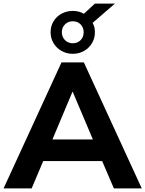

<svg xmlns="http://www.w3.org/2000/svg" viewBox="-30 -1054 813 1074"><path d="M-10 0 314 -705H439L763 0H607L523 -196L585 -153H168L230 -196L147 0ZM375 -540 247 -235 220 -274H533L506 -235L377 -540ZM377 -753Q343 -753 314.5 -769Q286 -785 269.5 -812.5Q253 -840 253 -874Q253 -908 269.5 -935Q286 -962 314.5 -977.5Q343 -993 377 -993Q394 -993 410 -989Q426 -985 439 -977L501 -1034H613L488 -926Q495 -914 498 -901Q501 -888 501 -874Q501 -840 484.5 -812.5Q468 -785 440 -769Q412 -753 377 -753ZM377 -812Q404 -812 421 -829.5Q438 -847 438 -874Q438 -900 421 -917.5Q404 -935 377 -935Q351 -935 333.5 -917.5Q316 -900 316 -874Q316 -847 333.5 -829.5Q351 -812 377 -812Z"/></svg>

Font: Nunito Sans 12pt ExtraLight 12pt ExtraBold
Style: Regular
Weight: 800
Version: Version 3.101;gftools[0.9.27]